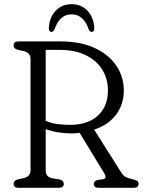

<svg xmlns="http://www.w3.org/2000/svg" viewBox="-20 -898 682 918"><path d="M572 -465.5Q572 -397.5 533.5 -348Q495 -298.5 430 -278.5L560.5 -72Q569 -58.5 580 -52.5Q591 -46.5 606.5 -43Q628 -38 635.2 -33.2Q642.5 -28.5 642.5 -19Q642.5 0 619 0H452Q428.5 0 428.5 -19Q428.5 -32.5 447 -37.5L472.5 -41Q493 -44.5 479 -68.5L360.5 -263Q352 -261.5 342.8 -260.8Q333.5 -260 323 -260Q293 -260 260 -265Q227 -270 198.5 -280.5V-84Q198.5 -52 230 -45.5L264.5 -40Q285 -34.5 285 -19Q285 0 261 0H68.5Q45 0 45 -19Q45 -34.5 65.5 -40.5L92.5 -46Q126 -53.5 126 -84V-616Q126 -646.5 92.5 -654L65.5 -659.5Q45 -665.5 45 -681Q45 -700 68.5 -700H268.5Q364.5 -700 432.2 -668.8Q500 -637.5 536 -584.2Q572 -531 572 -465.5ZM198.5 -659.5V-320Q228.5 -307.5 260.5 -304.2Q292.5 -301 314 -301Q399.5 -301 447.8 -345Q496 -389 496 -466Q496 -521.5 468.8 -565.2Q441.5 -609 390 -634.2Q338.5 -659.5 266 -659.5ZM322 -829.5Q265 -829.5 240.5 -757.5Q234.5 -745.5 226.5 -745.5Q213 -745.5 213.5 -763.5Q216 -814.5 245.8 -846.2Q275.5 -878 322 -878Q369 -878 398.8 -846.2Q428.5 -814.5 430.5 -763.5Q431.5 -745.5 418 -745.5Q410 -745.5 404 -757.5Q379.5 -829.5 322 -829.5Z"/></svg>

Font: Fraunces 72pt SuperSoft Light
Style: Regular
Weight: 300
Version: Version 1.000;[0bf87f6ff]